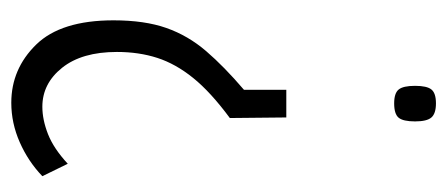

<svg xmlns="http://www.w3.org/2000/svg" viewBox="-246 -544 792 340"><g transform="rotate(-90 150.0 -374.0)"><path d="M112 -263 111 -363Q157 -397 182 -428Q207 -459 217.5 -491.5Q228 -524 228 -563Q228 -625 200 -660Q172 -695 131 -695Q108 -695 82.5 -685Q57 -675 30 -650L8 -695Q34 -720 68 -735Q102 -750 138 -750Q198 -750 241 -706Q284 -662 284 -569Q284 -514 270.5 -475.5Q257 -437 229.5 -405Q202 -373 161 -338V-263ZM105 -35Q105 -56 111.5 -64Q118 -72 137 -72Q155 -72 161.5 -64Q168 -56 168 -35Q168 -14 161.5 -6Q155 2 137 2Q119 2 112 -6Q105 -14 105 -35Z"/></g></svg>

Font: Georama Condensed Light
Style: Regular
Weight: 300
Width: 3
Designer: Jean-Baptiste Levee
Foundry: Production Type
Version: Version 1.000